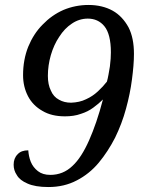

<svg xmlns="http://www.w3.org/2000/svg" viewBox="-20 -744 599 774"><path d="M175 10C139 10 111 5 91 -4C70 -13 56 -24 48 -38C39 -51 35 -65 35 -80C35 -97 40 -111 51 -122C61 -133 75 -138 94 -138C95 -123 98 -107 104 -92C110 -77 120 -64 133 -54C146 -44 162 -39 183 -39C217 -39 247 -51 272 -75C297 -98 319 -133 339 -178C359 -223 378 -278 395 -343C384 -332 371 -321 356 -310C341 -299 325 -291 306 -285C287 -278 265 -275 242 -275C206 -275 176 -282 151 -297C126 -311 106 -331 93 -356C80 -381 73 -409 73 -441C73 -483 80 -521 94 -556C108 -590 127 -620 152 -645C176 -670 204 -690 236 -704C267 -717 301 -724 337 -724C374 -724 407 -716 434 -701C461 -686 482 -663 498 -634C513 -605 520 -569 520 -527C520 -496 517 -462 512 -424C507 -385 499 -346 488 -306C477 -265 462 -226 444 -189C425 -152 403 -118 378 -88C353 -58 323 -34 290 -17C256 1 218 10 175 10ZM267 -330C289 -331 309 -335 327 -344C345 -352 361 -363 375 -376C389 -389 401 -402 411 -415C416 -432 419 -453 423 -476C426 -499 427 -518 427 -533C427 -582 418 -617 401 -638C384 -659 361 -669 334 -669C311 -669 289 -662 270 -649C250 -636 233 -618 219 -596C204 -574 193 -549 185 -522C177 -494 173 -466 173 -438C173 -415 177 -395 185 -379C192 -362 203 -350 218 -342C232 -334 248 -330 267 -330Z"/></svg>

Font: NameLogos Serif
Style: Italic
Weight: 500
Version: Version 0.1